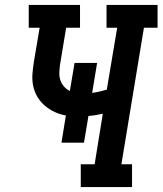

<svg xmlns="http://www.w3.org/2000/svg" viewBox="-20 -755 656 775"><path d="M306 0V-92H362L395 -296Q381 -293 366.5 -290.5Q352 -288 337 -287L319 -179H228L246 -289Q222 -293 200.5 -303Q179 -313 161 -328.5Q143 -344 131 -364Q119 -384 114 -408Q109 -432 111 -457Q113 -482 117 -507L140 -643H96V-735H303V-643H247L222 -492Q220 -476 219.5 -460.5Q219 -445 224 -430.5Q229 -416 239 -405Q249 -394 262 -388L281 -501H372L352 -380Q367 -382 382 -385.5Q397 -389 411 -393L453 -643H410V-735H616V-643H561L470 -92H513V0Z"/></svg>

Font: Iosevka Slab SmBdExObl
Style: Regular
Weight: 600
Width: 7
Italic angle: -9°
Monospace: yes
Designer: Belleve Invis
Foundry: Belleve Invis
Version: Version 11.1.0; ttfautohint (v1.8.3)